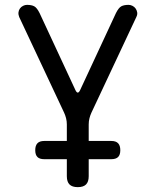

<svg xmlns="http://www.w3.org/2000/svg" viewBox="-20 -580 640 790"><path d="M300 190Q277 190 266 179Q255 168 255 145V75H162Q143 75 134 66Q125 57 125 38Q125 19 134 9.5Q143 0 162 0H255V-68Q255 -81 252 -93Q249 -105 244 -116L59 -510Q55 -520 56 -529Q57 -538 62 -545Q67 -552 75 -556Q83 -560 91 -560Q110 -560 121 -554Q132 -548 143 -526L290 -210Q295 -199 300 -199Q305 -199 310 -210L457 -526Q468 -548 479 -554Q490 -560 509 -560Q517 -560 525 -556Q533 -552 538 -545Q543 -538 544.5 -529Q546 -520 541 -510L356 -116Q351 -105 348 -93Q345 -81 345 -68V0H438Q457 0 466 9.5Q475 19 475 38Q475 57 466 66Q457 75 438 75H345V145Q345 168 334 179Q323 190 300 190Z"/></svg>

Font: Maple Mono NF
Style: Regular
Weight: 400
Monospace: yes
Designer: subframe7536
Version: Version 7.000